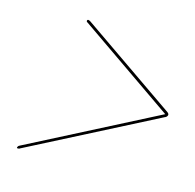

<svg xmlns="http://www.w3.org/2000/svg" viewBox="-72 -629 580 571"><g transform="rotate(15 218.0 -343.0)"><path d="M427 -343 427.5 -344 32.5 -141Q29.5 -139.5 28.2 -138Q27 -136.5 26.5 -134.5Q26 -133 26.5 -132.2Q27 -131.5 29.5 -131.5Q30.5 -131.5 32.2 -131.8Q34 -132 36 -133.5L426.5 -334Q430.5 -335.5 432.5 -337.5Q434.5 -339.5 435.5 -342.5Q436.5 -347 431 -351L139.5 -552.5Q137.5 -553.5 136.2 -554.2Q135 -555 133.5 -555Q130 -555 129.5 -552Q129 -550.5 130 -549Q131 -547.5 132.5 -547Z"/></g></svg>

Font: Fraunces 120pt
Style: Bold Italic
Weight: 700
Italic angle: -16°
Version: Version 1.000;[b76b70a41]